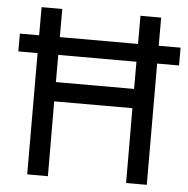

<svg xmlns="http://www.w3.org/2000/svg" viewBox="-51 -745 780 795"><g transform="rotate(5 339.5 -347.5)"><path d="M10 -578H90V-695H176V-578H501V-695H587V-578H678V-504H587L588 0H502L501 -311H176L177 0H91L90 -504H10ZM501 -391V-504H176V-391Z"/></g></svg>

Font: Panefresco 500wt
Style: Regular
Weight: 700
Foundry: Campivisivi & Chank Co
Version: Version 1.001